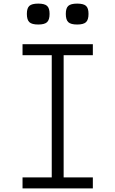

<svg xmlns="http://www.w3.org/2000/svg" viewBox="-20 -1045 640 1065"><path d="M105 0V-61H267V-739H105V-800H495V-739H333V-61H495V0ZM408 -909Q373 -909 359 -922Q345 -935 345 -968Q345 -1000 359 -1012.5Q373 -1025 408 -1025Q443 -1025 457 -1012.5Q471 -1000 471 -968Q471 -935 457 -922Q443 -909 408 -909ZM192 -909Q157 -909 143 -922Q129 -935 129 -968Q129 -1000 143 -1012.5Q157 -1025 192 -1025Q227 -1025 241 -1012.5Q255 -1000 255 -968Q255 -935 241 -922Q227 -909 192 -909Z"/></svg>

Font: Victor Mono Thin Light
Style: Regular
Weight: 300
Monospace: yes
Version: Version 1.561;gftools[0.9.30]